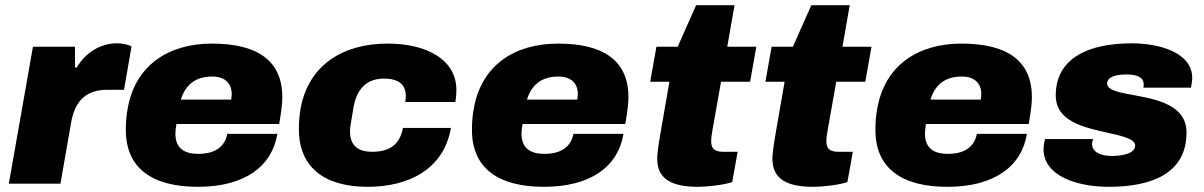

<svg xmlns="http://www.w3.org/2000/svg" viewBox="-20 -708 4641 740"><path d="M14 0H213L254 -235C268 -315 308 -362 394 -362H458L487 -529C478 -534 457 -541 430 -541C370 -541 311 -508 276 -448H269V-528H107Z M742 12C923 12 1028 -66 1049 -192H856C848 -149 816 -115 745 -115C682 -115 656 -143 656 -194C656 -205 658 -220 660 -230H1056C1066 -289 1068 -312 1068 -334C1068 -475 971 -540 797 -540C630 -540 501 -457 472 -289C467 -263 465 -236 465 -207C465 -57 570 12 742 12ZM677 -324C694 -379 731 -413 798 -413C846 -413 873 -388 873 -345C873 -339 872 -331 871 -324Z M1397 12C1553 12 1690 -54 1718 -215H1533C1521 -150 1480 -123 1415 -123C1354 -123 1329 -152 1329 -202C1329 -212 1330 -223 1342 -292C1354 -362 1390 -405 1460 -405C1514 -405 1544 -384 1544 -338C1544 -331 1543 -323 1542 -315H1735C1738 -331 1739 -347 1739 -361C1739 -478 1625 -540 1474 -540C1301 -540 1168 -457 1138 -287C1134 -263 1132 -237 1132 -210C1132 -61 1233 12 1397 12Z M2076 12C2257 12 2362 -66 2383 -192H2190C2182 -149 2150 -115 2079 -115C2016 -115 1990 -143 1990 -194C1990 -205 1992 -220 1994 -230H2390C2400 -289 2402 -312 2402 -334C2402 -475 2305 -540 2131 -540C1964 -540 1835 -457 1806 -289C1801 -263 1799 -236 1799 -207C1799 -57 1904 12 2076 12ZM2011 -324C2028 -379 2065 -413 2132 -413C2180 -413 2207 -388 2207 -345C2207 -339 2206 -331 2205 -324Z M2671 12C2706 12 2768 5 2802 -6L2823 -123H2767C2731 -123 2721 -138 2721 -164C2721 -176 2723 -190 2726 -207L2759 -393H2871L2895 -528H2783L2811 -688H2663L2592 -528H2510L2486 -393H2560L2526 -197C2516 -140 2513 -112 2513 -96C2513 -14 2575 12 2671 12Z M3115 12C3150 12 3212 5 3246 -6L3267 -123H3211C3175 -123 3165 -138 3165 -164C3165 -176 3167 -190 3170 -207L3203 -393H3315L3339 -528H3227L3255 -688H3107L3036 -528H2954L2930 -393H3004L2970 -197C2960 -140 2957 -112 2957 -96C2957 -14 3019 12 3115 12Z M3631 12C3812 12 3917 -66 3938 -192H3745C3737 -149 3705 -115 3634 -115C3571 -115 3545 -143 3545 -194C3545 -205 3547 -220 3549 -230H3945C3955 -289 3957 -312 3957 -334C3957 -475 3860 -540 3686 -540C3519 -540 3390 -457 3361 -289C3356 -263 3354 -236 3354 -207C3354 -57 3459 12 3631 12ZM3566 -324C3583 -379 3620 -413 3687 -413C3735 -413 3762 -388 3762 -345C3762 -339 3761 -331 3760 -324Z M4253 12C4420 12 4553 -40 4553 -197C4553 -318 4406 -329 4315 -348C4276 -356 4247 -366 4247 -386C4247 -417 4295 -421 4321 -421C4361 -421 4388 -411 4388 -383C4388 -380 4388 -376 4387 -370H4570C4572 -380 4575 -396 4575 -408C4575 -504 4452 -541 4341 -541C4180 -541 4049 -487 4049 -340C4049 -240 4158 -217 4246 -197C4305 -184 4355 -173 4355 -147C4355 -114 4300 -107 4265 -107C4222 -107 4189 -122 4189 -153C4189 -158 4190 -165 4193 -172H4008C4005 -163 4002 -144 4002 -133C4002 -29 4133 12 4253 12Z"/></svg>

Font: Archivo Black
Style: Italic
Weight: 900
Italic angle: -10°
Designer: Hector Gatti
Foundry: Omnibus-Type
Version: Version 2.001